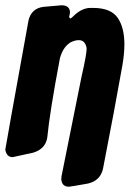

<svg xmlns="http://www.w3.org/2000/svg" viewBox="-52 -598 499 727"><path d="M209 109Q182 109 180 80L181 69L257 -309Q267 -352 271.5 -378Q276 -404 276 -412Q276 -425 268 -436Q261 -446 246 -446Q231 -446 212 -436L210 -434Q186 -417 175 -378Q136 -172 127 -77Q120 -34 74 -20Q-2 -3 -4 -3Q-27 -3 -32 -31Q-30 -45 -8 -167Q14 -289 56 -521Q67 -566 112 -572L181 -578Q211 -578 213 -553L212 -543L210 -536Q210 -532 211 -531Q213 -528 215 -528Q219 -530 225 -536Q255 -566 287 -568H301Q368 -568 394 -530Q419 -493 419 -430Q419 -412 417 -391.5Q415 -371 411 -348Q397 -270 379 -173Q361 -76 338 41Q328 86 281 97Q214 109 209 109Z"/></svg>

Font: Bangerz
Style: Bold
Weight: 700
Designer: vernon adams
Foundry: Vernon Adams
Version: Version 2.10;February 7, 2025;FontCreator 13.0.0.2683 64-bit